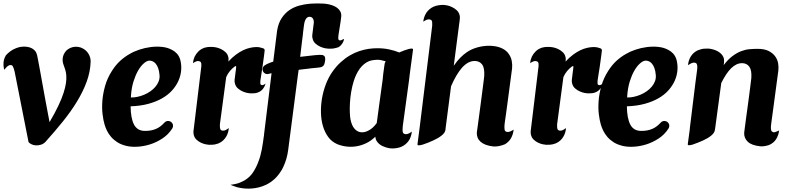

<svg xmlns="http://www.w3.org/2000/svg" viewBox="-37 -841 4596 1114"><path d="M446.8 -558.1Q467.8 -545.4 478.8 -524.9Q489.7 -504.4 488.8 -481.9Q486.8 -423.8 465.8 -366.7Q444.8 -309.6 409.9 -252.2Q375 -194.8 328.6 -137.2Q282.2 -79.6 229.5 -21Q228 -19.5 227.1 -17.6H226.6Q215.3 -5.9 199.7 -1.2Q184.1 3.4 169.9 2.4Q156.2 1.5 144.8 -4.4Q133.3 -10.3 129.9 -15.6Q129.4 -15.6 128.9 -16.1V-16.6L128.4 -17.6L47.9 -425.3Q42 -449.7 36.4 -457.8Q30.8 -465.8 18.6 -462.9Q11.2 -460.4 6.1 -456.1Q1 -451.7 0 -450.2Q-2 -448.2 -3.7 -446.3Q-5.4 -444.3 -6.8 -442.4Q-8.8 -440.4 -10.3 -437.5Q-10.7 -437 -12.2 -437.5L-13.7 -440.9Q-16.6 -453.6 -16.8 -467Q-17.1 -480.5 -14.2 -493.2Q-12.2 -500 -9.5 -506.8Q-6.8 -513.7 -2.9 -520Q9.3 -533.2 20.5 -541.5Q31.7 -549.8 41 -554.7Q50.3 -559.6 57.6 -562Q64.9 -564.5 69.3 -565.9Q72.8 -567.4 81.1 -568.8Q89.4 -570.3 100.1 -570.6Q110.8 -570.8 123 -568.8Q135.3 -566.9 146.2 -561.5Q157.2 -556.2 165.8 -546.6Q174.3 -537.1 178.2 -521.5Q179.7 -514.6 184.1 -491.7Q188.5 -468.8 194.6 -435.5Q200.7 -402.3 207.8 -362.5Q214.8 -322.8 222.4 -281.7Q230 -240.7 237.3 -201.9Q244.6 -163.1 250.5 -132.3Q281.7 -185.5 301.5 -227.3Q321.3 -269 331.8 -301.8Q342.3 -334.5 345.7 -359.1Q349.1 -383.8 347.7 -402.8Q346.2 -421.9 341.6 -436.3Q336.9 -450.7 332.5 -462.9Q325.7 -479.5 326.4 -497.6Q327.1 -515.6 336.4 -531.7Q344.2 -545.9 356.9 -554.9Q369.6 -564 384.8 -567.6Q399.9 -571.3 416 -569.1Q432.1 -566.9 446.8 -558.1Z M947.3 -137.7Q958.5 -133.8 963.9 -123.5Q969.2 -113.3 965.3 -102.1Q965.3 -101.1 964.8 -100.6Q963.9 -98.1 962.9 -96.7Q961.9 -95.2 960.9 -93.3Q939 -59.6 905 -37.4Q871.1 -15.1 834 -3.4Q796.9 8.3 760.3 10.3Q723.6 12.2 695.8 5.4Q665.5 -2 644 -15.6Q622.6 -29.3 607.7 -46.6Q592.8 -64 583.7 -82.5Q574.7 -101.1 569.8 -118.2Q562.5 -142.1 558.1 -178Q553.7 -213.9 556.9 -255.6Q560.1 -297.4 572.8 -342.5Q585.4 -387.7 612.8 -430.2Q634.8 -464.8 660.9 -488.5Q687 -512.2 715.3 -527.8Q738.8 -542 770.8 -552.7Q802.7 -563.5 836.9 -567.9Q871.1 -572.3 903.8 -568.8Q936.5 -565.4 962.4 -550.8Q977.1 -543.5 989.5 -530Q1002 -516.6 1008.8 -494.6Q1016.6 -464.8 1014.2 -433.8Q1011.7 -402.8 998.8 -373.3Q985.8 -343.8 962.4 -317.4Q939 -291 904.3 -271Q869.6 -251 823.7 -238.5Q777.8 -226.1 720.7 -224.1Q721.7 -154.8 740.2 -118.9Q758.8 -83 800.3 -81.5Q821.3 -81.1 838.1 -84.2Q855 -87.4 868.9 -93.5Q882.8 -99.6 894.5 -108.6Q906.2 -117.7 916.5 -128.9L918.5 -130.9L920.9 -133.3Q926.3 -137.2 933.1 -138.7Q939.5 -140.1 947.3 -137.7ZM722.2 -275.4Q741.2 -274.9 761.2 -279.3Q781.2 -283.7 800.3 -291.7Q819.3 -299.8 835.9 -311.5Q852.5 -323.2 864.7 -337.6Q877 -352.1 883.5 -368.9Q890.1 -385.7 888.7 -404.3Q886.7 -429.7 880.4 -446.3Q874 -462.9 865.7 -472.4Q857.4 -481.9 847.9 -485.6Q838.4 -489.3 830.6 -489.3Q829.6 -489.3 828.6 -489Q827.6 -488.8 826.7 -488.8Q824.7 -488.8 823.7 -488.3H823.2Q810.5 -485.4 794.7 -470.9Q778.8 -456.5 763.9 -430.7Q749 -404.8 737.5 -368.2Q726.1 -331.5 722.7 -284.2Q722.7 -281.7 722.7 -279.8Q722.7 -277.8 722.2 -275.4Z M1503.4 -355Q1498.5 -336.4 1485.1 -321.3Q1471.7 -306.2 1446.8 -300.8Q1436 -299.3 1428.2 -299.3Q1420.4 -299.3 1415.5 -299.3Q1410.6 -299.3 1397.9 -301.8Q1385.3 -304.2 1370.8 -310.5Q1356.4 -316.9 1343.5 -327.9Q1330.6 -338.9 1326.2 -356.4Q1323.2 -365.2 1324.2 -378.4Q1325.2 -384.3 1326.4 -395.3Q1327.6 -406.2 1329.6 -421.4Q1330.1 -423.3 1330.1 -425Q1330.1 -426.8 1330.6 -428.7Q1331.5 -432.6 1331.8 -436.5Q1332 -440.4 1332.5 -444.8Q1333 -445.8 1333 -447.8V-449.2Q1335.4 -462.9 1324.2 -454.6Q1323.7 -454.6 1322.8 -453.6Q1308.6 -442.9 1296.4 -428.2Q1284.2 -413.6 1275.4 -393.6L1239.7 -126.5Q1239.3 -125.5 1239.3 -123.5Q1238.8 -120.6 1238.8 -117.9Q1238.8 -115.2 1238.8 -112.8Q1238.3 -97.2 1241.7 -90.6Q1245.1 -84 1255.4 -83Q1263.2 -82.5 1269.3 -85.2Q1275.4 -87.9 1276.9 -88.9Q1280.8 -91.3 1284.9 -94Q1289.1 -96.7 1290.5 -97.7V-96.2Q1288.1 -71.3 1276.9 -50.8Q1269.5 -37.6 1258.1 -26.6Q1246.6 -15.6 1230.5 -8.8Q1210 -1.5 1195.8 -1.2Q1181.6 -1 1174.8 -1Q1169.4 -1 1156.2 -3.7Q1143.1 -6.3 1128.4 -13.2Q1114.3 -20 1102.5 -31.2Q1090.8 -42.5 1086.9 -59.6Q1085 -68.8 1085.4 -79.6Q1085.9 -83 1086.4 -87.6Q1086.9 -92.3 1087.9 -98.1V-101.1Q1088.4 -102.1 1088.4 -103L1131.3 -458Q1132.3 -473.1 1128.4 -479.5Q1124.5 -485.8 1114.3 -486.8Q1106.4 -487.3 1100.3 -484.4Q1094.2 -481.4 1092.3 -480.5Q1089.8 -479.5 1087.4 -477.8Q1085 -476.1 1082.5 -474.6Q1084 -494.1 1092.3 -512.2Q1100.6 -529.3 1114.7 -543.2Q1128.9 -557.1 1150.9 -564.5Q1168 -568.8 1179.4 -568.8Q1190.9 -568.8 1197.3 -568.8Q1202.6 -568.8 1216.1 -566.2Q1229.5 -563.5 1244.6 -556.6Q1258.8 -549.8 1271.2 -538.6Q1283.7 -527.3 1287.6 -509.8Q1288.6 -505.4 1289.1 -500.5Q1289.6 -495.6 1288.6 -490.2Q1288.6 -488.8 1288.3 -487.3Q1288.1 -485.8 1288.1 -483.9Q1310.1 -507.8 1331.8 -523.9Q1353.5 -540 1373.8 -549.6Q1394 -559.1 1412.4 -563.2Q1430.7 -567.4 1446.3 -567.9Q1458 -568.4 1468 -566.7Q1478 -564.9 1485.4 -562Q1500 -559.1 1498.5 -546.9L1494.6 -515.1L1485.8 -451.7L1475.6 -385.7L1473.6 -372.6Q1472.7 -358.4 1474.1 -353.3Q1475.6 -348.1 1482.4 -347.2Q1486.8 -346.7 1490.5 -348.1Q1494.1 -349.6 1495.1 -350.6V-350.1Q1496.1 -351.1 1497.6 -351.8Q1499 -352.5 1500 -353.5L1502.9 -355.5Z M1955.6 -614.7Q1956.5 -615.2 1959 -611.3Q1955.6 -598.6 1948.2 -587.4Q1940.9 -576.2 1928.7 -567.9Q1920.9 -564.9 1915 -563.5Q1897.9 -558.6 1886 -558.6Q1874 -558.6 1867.2 -558.6Q1862.3 -558.6 1849.4 -561Q1836.4 -563.5 1821.8 -569.8Q1807.1 -576.2 1794.2 -587.4Q1781.2 -598.6 1776.9 -616.2Q1773.4 -627 1774.9 -638.2Q1775.9 -644.5 1777.1 -655.5Q1778.3 -666.5 1780.3 -682.1Q1780.8 -684.1 1780.8 -685.8Q1780.8 -687.5 1781.2 -689.5Q1781.7 -692.9 1782 -696Q1782.2 -699.2 1783.2 -702.6V-705.6Q1783.7 -709 1783.7 -711.7Q1783.7 -714.4 1783.7 -716.8Q1782.7 -725.6 1780 -730.7Q1777.3 -735.8 1773.7 -738.8Q1770 -741.7 1765.9 -742.7Q1761.7 -743.7 1758.3 -743.7H1757.3Q1756.8 -743.2 1755.9 -743.2Q1752.4 -743.2 1747.6 -740.7Q1744.1 -738.8 1739.3 -733.4V-732.9Q1734.9 -727.5 1731.7 -718Q1728.5 -708.5 1726.6 -694.3V-693.8Q1726.6 -692.9 1726.3 -691.7Q1726.1 -690.4 1726.1 -689.5V-689L1724.6 -680.2V-679.7V-677.7Q1723.6 -670.4 1722.4 -660.9Q1721.2 -651.4 1720.2 -640.1Q1716.8 -615.2 1713.1 -582.8Q1709.5 -550.3 1704.6 -511.2Q1754.9 -517.6 1789.1 -520.8Q1823.2 -523.9 1833 -522Q1834.5 -522 1835 -521.5H1835.4Q1839.8 -520 1843.3 -517.3Q1846.7 -514.6 1848.4 -509.5Q1850.1 -504.4 1849.9 -495.8Q1849.6 -487.3 1846.2 -473.6Q1846.2 -473.1 1845.9 -473.1Q1845.7 -473.1 1845.7 -472.7Q1845.7 -469.7 1844.2 -467.8Q1841.8 -460.9 1835.7 -456.3Q1829.6 -451.7 1822.8 -450.7L1819.8 -450.2Q1818.4 -449.7 1816.4 -449.7Q1814.9 -449.2 1812.7 -449.2Q1810.5 -449.2 1807.6 -448.7Q1801.3 -447.8 1792.7 -447Q1784.2 -446.3 1773.4 -445.3Q1762.7 -443.8 1750.5 -442.4Q1738.3 -440.9 1725.1 -439.5Q1717.8 -438.5 1710.4 -437.7Q1703.1 -437 1695.8 -436L1690.9 -401.4L1635.7 23.9V24.4V24.9Q1631.8 55.2 1624.5 80.3Q1617.2 105.5 1606.9 127Q1600.1 142.6 1591.3 154.8Q1574.2 181.6 1553 200.2Q1531.7 218.8 1507.8 230.5Q1487.8 240.2 1466.8 245.6Q1445.8 251 1424.6 252.7Q1403.3 254.4 1383.1 252.7Q1362.8 251 1344.2 246.6H1343.3Q1343.3 246.6 1342.8 246.1H1340.8V245.6H1340.3Q1339.4 245.6 1338.6 245.4Q1337.9 245.1 1336.9 245.1Q1336.9 245.1 1336.4 244.6Q1335.4 244.6 1335 244.1Q1321.3 240.2 1311.8 236.1Q1302.2 231.9 1300.3 231Q1304.7 230.5 1309.1 230Q1313.5 229.5 1317.4 228.5Q1322.8 227.5 1327.4 226.6Q1332 225.6 1336.4 224.6Q1347.2 222.2 1357.9 217.3Q1371.1 211.9 1380.4 206.5Q1412.6 187.5 1431.4 158.7Q1450.2 129.9 1461.9 97.7Q1474.6 65.9 1481.7 27.6Q1488.8 -10.7 1493.7 -49.8Q1494.1 -50.3 1494.1 -51.3Q1494.1 -54.2 1494.6 -55.2Q1494.6 -56.2 1494.9 -57.6Q1495.1 -59.1 1495.1 -60.1V-62L1538.6 -416Q1537.6 -416 1536.6 -415.8Q1535.6 -415.5 1534.7 -415.5Q1531.7 -414.6 1529.3 -414.1Q1526.9 -413.6 1524.9 -413.1Q1523.9 -412.6 1522.5 -412.6Q1522 -412.6 1521.5 -412.1H1521Q1509.8 -409.2 1500 -415Q1490.2 -420.9 1487.3 -432.1Q1484.9 -441.4 1488.8 -450Q1492.7 -458.5 1500.5 -462.9Q1501 -462.9 1501.5 -463.4Q1502 -463.9 1503.9 -464.8Q1505.4 -465.8 1507.6 -467Q1509.8 -468.3 1512.7 -469.7Q1516.1 -471.2 1520.3 -473.1Q1524.4 -475.1 1529.8 -477.1Q1534.2 -478.5 1538.6 -480.2Q1543 -481.9 1548.3 -483.4L1570.8 -663.1Q1578.1 -707.5 1597.7 -736.6Q1617.2 -765.6 1643.1 -783Q1668.9 -800.3 1698.7 -808.3Q1728.5 -816.4 1755.9 -818.8Q1762.2 -819.3 1768.1 -819.8Q1773.9 -820.3 1779.3 -820.3Q1787.6 -820.8 1795.7 -820.8Q1803.7 -820.8 1810.5 -820.8Q1814.5 -820.8 1818.1 -820.8Q1821.8 -820.8 1825.2 -820.3Q1829.6 -820.8 1833.3 -820.6Q1836.9 -820.3 1840.8 -819.8H1844.2Q1845.2 -819.8 1845.7 -819.6Q1846.2 -819.3 1847.2 -819.3H1849.1H1849.6Q1871.6 -816.9 1889.4 -810.8Q1907.2 -804.7 1919.7 -795.2Q1932.1 -785.6 1938.2 -773.2Q1944.3 -760.7 1942.9 -745.1L1939 -713.9L1938.5 -712.4V-711.4L1928.2 -646V-645.5L1926.8 -637.7L1926.3 -632.3Q1924.8 -618.2 1926.5 -612.8Q1928.2 -607.4 1935.1 -606.4H1936Q1939.9 -606.4 1943.4 -607.9Q1946.8 -609.4 1947.8 -609.9Q1948.7 -610.8 1950.2 -611.3Q1951.7 -611.8 1952.6 -612.8L1955.6 -614.7Z M2299.8 -108.4Q2297.4 -83 2300.3 -73.5Q2303.2 -64 2315.9 -62.5Q2323.7 -62 2330.1 -64.7Q2336.4 -67.4 2338.4 -68.4Q2340.3 -69.3 2342.8 -71Q2345.2 -72.8 2347.7 -74.2Q2350.1 -76.2 2352.5 -77.6Q2350.1 -52.2 2338.4 -30.8Q2326.7 -10.3 2304.9 3.7Q2283.2 17.6 2249.5 20Q2244.1 20.5 2240 20.3Q2235.8 20 2232.4 20Q2229 20 2221.2 18.8Q2213.4 17.6 2203.6 14.6Q2193.8 11.7 2183.1 6.8Q2172.4 2 2163.3 -5.6Q2154.3 -13.2 2147.9 -23.4Q2141.6 -33.7 2140.6 -47.9Q2115.7 -23.4 2086.9 -9.8Q2058.1 3.9 2028.6 8.3Q1999 12.7 1970.5 8.8Q1941.9 4.9 1918 -5.4Q1887.2 -19 1867.2 -46.4Q1847.2 -73.7 1836.7 -109.6Q1826.2 -145.5 1825.2 -187Q1824.2 -228.5 1831.3 -270.3Q1838.4 -312 1853.3 -351.3Q1868.2 -390.6 1890.1 -422.4Q1913.1 -455.6 1939 -479.2Q1964.8 -502.9 1992.2 -519Q2019.5 -535.2 2047.4 -544.4Q2075.2 -553.7 2102.5 -557.6Q2103.5 -557.6 2104.7 -557.9Q2106 -558.1 2107.4 -558.1Q2127.9 -561 2148.4 -561H2149.9Q2187.5 -561.5 2220.5 -554.4Q2253.4 -547.4 2279.3 -536.6Q2293 -542.5 2307.6 -548.1Q2322.3 -553.7 2334 -556.6Q2345.7 -559.6 2353 -559.1Q2360.4 -558.6 2359.4 -552.7L2340.3 -409.7L2336.4 -376.5ZM2125 -100.1Q2137.2 -110.8 2148.9 -127Q2152.8 -155.3 2157.2 -188.7Q2161.6 -222.2 2166.3 -255.9Q2170.9 -289.6 2175.3 -321.3Q2179.7 -353 2183.1 -377.9L2186.5 -411.6Q2188.5 -425.3 2189.9 -436.3Q2191.4 -447.3 2192.4 -455.1Q2193.8 -463.9 2194.8 -471.2Q2196.3 -477.5 2200.7 -485.4Q2185.1 -489.7 2173.3 -492.2Q2161.6 -494.6 2149.9 -494.1H2149.4H2147.5Q2138.2 -493.7 2128.2 -492.2Q2118.2 -490.7 2105.5 -486.8Q2088.9 -480 2075.2 -468.8Q2061.5 -457.5 2050.5 -442.6Q2039.6 -427.7 2031 -409.9Q2022.5 -392.1 2016.1 -372.6Q2005.9 -340.3 2000.5 -307.1Q1995.1 -273.9 1993.4 -243.7Q1991.7 -213.4 1992.7 -188.2Q1993.7 -163.1 1996.6 -147.9Q2003.9 -112.8 2018.8 -95.5Q2033.7 -78.1 2052 -74.5Q2070.3 -70.8 2089.6 -78.4Q2108.9 -85.9 2125 -100.1Z M2942.9 -87.9Q2940.4 -62.5 2928.5 -40.3Q2916.5 -18.1 2892.6 -3.9Q2872.1 4.4 2855.2 7.1Q2838.4 9.8 2825.7 8.8Q2799.3 5.9 2781 -1.2Q2762.7 -8.3 2751 -18.8Q2739.3 -29.3 2734.1 -42.7Q2729 -56.2 2729.5 -71.3Q2729.5 -72.3 2731.4 -85.7Q2733.4 -99.1 2736.3 -120.6Q2739.3 -142.1 2742.9 -169.9Q2746.6 -197.8 2750.5 -226.8Q2754.4 -255.9 2758.1 -284.7Q2761.7 -313.5 2764.9 -337.4Q2768.1 -361.3 2770 -377.9Q2772 -394.5 2772.5 -399.9Q2775.4 -446.3 2760.5 -466.6Q2745.6 -486.8 2717.8 -487.3Q2697.3 -487.3 2678.7 -477.1Q2660.2 -466.8 2643.3 -447.8Q2626.5 -428.7 2610.6 -401.6Q2594.7 -374.5 2580.1 -340.8L2548.8 -100.1Q2548.3 -96.7 2548.1 -94.5Q2547.9 -92.3 2547.9 -90.3Q2547.4 -88.4 2547.4 -86.9Q2544.9 -70.3 2525.4 -54.7Q2505.9 -39.1 2477.5 -26.4Q2463.4 -20 2446.8 -13.2Q2430.2 -6.3 2416.3 -2.2Q2402.3 2 2393.3 2.2Q2384.3 2.4 2385.3 -4.4L2397.5 -98.1L2470.7 -692.4V-692.9V-698.2Q2471.7 -714.4 2468 -720.9Q2464.4 -727.5 2453.6 -728.5Q2445.3 -729 2439 -726.3Q2432.6 -723.6 2431.2 -722.7Q2428.2 -721.2 2424.8 -719Q2421.4 -716.8 2418.9 -715.3Q2421.4 -738.3 2431.2 -757.3Q2442.4 -779.8 2465.6 -795.2Q2488.8 -810.5 2526.4 -812.5H2536.1H2536.6H2538.1Q2543.5 -812.5 2557.1 -809.8Q2570.8 -807.1 2585.9 -799.8Q2600.6 -793 2613 -781.5Q2625.5 -770 2629.9 -752.4Q2632.3 -742.2 2630.9 -732.4Q2630.4 -729 2630.1 -724.4Q2629.9 -719.7 2628.9 -713.4Q2628.4 -712.4 2628.4 -710.4Q2627.4 -703.1 2626.2 -694.6Q2625 -686 2624 -676.3Q2624 -674.8 2623.5 -673.8L2595.7 -459.5Q2615.2 -487.8 2634.3 -506.8Q2653.3 -525.9 2672.4 -538.6V-539.1H2673.3Q2694.3 -553.7 2722.9 -563Q2751.5 -572.3 2781.5 -574.7Q2811.5 -577.1 2840.3 -571.8Q2869.1 -566.4 2891.1 -551.8Q2891.1 -551.3 2891.6 -551.3L2892.1 -550.8Q2893.1 -549.8 2893.8 -549.6Q2894.5 -549.3 2895.5 -548.3Q2897 -546.9 2897.9 -546.4L2898.9 -545.4Q2898.9 -545.4 2899.4 -544.9Q2899.9 -544.4 2900.1 -544.4Q2900.4 -544.4 2900.9 -543.9Q2901.4 -543.5 2901.4 -543Q2902.3 -543 2902.3 -542.5Q2902.8 -542 2903.1 -542Q2903.3 -542 2903.8 -541.5Q2903.8 -541 2904.8 -540Q2905.8 -539.1 2905.8 -539.1Q2905.8 -539.1 2906.2 -538.6Q2906.7 -538.1 2907 -538.1Q2907.2 -538.1 2907.7 -537.6Q2907.7 -537.1 2908.7 -536.1Q2909.7 -535.2 2909.7 -535.2V-534.7Q2909.7 -534.7 2910.2 -534.2L2911.1 -533.2Q2912.1 -532.2 2912.1 -531.7Q2927.7 -511.7 2932.1 -488Q2936.5 -464.4 2934.1 -443.8Q2922.4 -355.5 2913.1 -285.6Q2909.2 -255.9 2905.3 -226.8Q2901.4 -197.8 2898.2 -174.8Q2895 -151.9 2892.8 -137Q2890.6 -122.1 2890.6 -120.1Q2890.1 -116.2 2889.9 -110.6Q2889.6 -105 2889.9 -99.1Q2890.1 -93.3 2890.9 -88.4Q2891.6 -83.5 2894 -81.1Q2898.9 -76.7 2903.8 -75.7Q2908.7 -74.7 2913.6 -75.4Q2918.5 -76.2 2923.3 -78.4Q2928.2 -80.6 2933.1 -83Q2937.5 -85.4 2939.7 -86.9Q2941.9 -88.4 2942.9 -89.4Z M3460 -355Q3455.1 -336.4 3441.7 -321.3Q3428.2 -306.2 3403.3 -300.8Q3392.6 -299.3 3384.8 -299.3Q3377 -299.3 3372.1 -299.3Q3367.2 -299.3 3354.5 -301.8Q3341.8 -304.2 3327.4 -310.5Q3313 -316.9 3300 -327.9Q3287.1 -338.9 3282.7 -356.4Q3279.8 -365.2 3280.8 -378.4Q3281.7 -384.3 3283 -395.3Q3284.2 -406.2 3286.1 -421.4Q3286.6 -423.3 3286.6 -425Q3286.6 -426.8 3287.1 -428.7Q3288.1 -432.6 3288.3 -436.5Q3288.6 -440.4 3289.1 -444.8Q3289.6 -445.8 3289.6 -447.8V-449.2Q3292 -462.9 3280.8 -454.6Q3280.3 -454.6 3279.3 -453.6Q3265.1 -442.9 3252.9 -428.2Q3240.7 -413.6 3231.9 -393.6L3196.3 -126.5Q3195.8 -125.5 3195.8 -123.5Q3195.3 -120.6 3195.3 -117.9Q3195.3 -115.2 3195.3 -112.8Q3194.8 -97.2 3198.2 -90.6Q3201.7 -84 3211.9 -83Q3219.7 -82.5 3225.8 -85.2Q3231.9 -87.9 3233.4 -88.9Q3237.3 -91.3 3241.5 -94Q3245.6 -96.7 3247.1 -97.7V-96.2Q3244.6 -71.3 3233.4 -50.8Q3226.1 -37.6 3214.6 -26.6Q3203.1 -15.6 3187 -8.8Q3166.5 -1.5 3152.3 -1.2Q3138.2 -1 3131.3 -1Q3126 -1 3112.8 -3.7Q3099.6 -6.3 3085 -13.2Q3070.8 -20 3059.1 -31.2Q3047.4 -42.5 3043.5 -59.6Q3041.5 -68.8 3042 -79.6Q3042.5 -83 3043 -87.6Q3043.5 -92.3 3044.4 -98.1V-101.1Q3044.9 -102.1 3044.9 -103L3087.9 -458Q3088.9 -473.1 3085 -479.5Q3081.1 -485.8 3070.8 -486.8Q3063 -487.3 3056.9 -484.4Q3050.8 -481.4 3048.8 -480.5Q3046.4 -479.5 3043.9 -477.8Q3041.5 -476.1 3039.1 -474.6Q3040.5 -494.1 3048.8 -512.2Q3057.1 -529.3 3071.3 -543.2Q3085.4 -557.1 3107.4 -564.5Q3124.5 -568.8 3136 -568.8Q3147.5 -568.8 3153.8 -568.8Q3159.2 -568.8 3172.6 -566.2Q3186 -563.5 3201.2 -556.6Q3215.3 -549.8 3227.8 -538.6Q3240.2 -527.3 3244.1 -509.8Q3245.1 -505.4 3245.6 -500.5Q3246.1 -495.6 3245.1 -490.2Q3245.1 -488.8 3244.9 -487.3Q3244.6 -485.8 3244.6 -483.9Q3266.6 -507.8 3288.3 -523.9Q3310.1 -540 3330.3 -549.6Q3350.6 -559.1 3368.9 -563.2Q3387.2 -567.4 3402.8 -567.9Q3414.6 -568.4 3424.6 -566.7Q3434.6 -564.9 3441.9 -562Q3456.5 -559.1 3455.1 -546.9L3451.2 -515.1L3442.4 -451.7L3432.1 -385.7L3430.2 -372.6Q3429.2 -358.4 3430.7 -353.3Q3432.1 -348.1 3439 -347.2Q3443.4 -346.7 3447 -348.1Q3450.7 -349.6 3451.7 -350.6V-350.1Q3452.6 -351.1 3454.1 -351.8Q3455.6 -352.5 3456.5 -353.5L3459.5 -355.5Z M3826.7 -137.7Q3837.9 -133.8 3843.3 -123.5Q3848.6 -113.3 3844.7 -102.1Q3844.7 -101.1 3844.2 -100.6Q3843.3 -98.1 3842.3 -96.7Q3841.3 -95.2 3840.3 -93.3Q3818.4 -59.6 3784.4 -37.4Q3750.5 -15.1 3713.4 -3.4Q3676.3 8.3 3639.6 10.3Q3603 12.2 3575.2 5.4Q3544.9 -2 3523.4 -15.6Q3502 -29.3 3487.1 -46.6Q3472.2 -64 3463.1 -82.5Q3454.1 -101.1 3449.2 -118.2Q3441.9 -142.1 3437.5 -178Q3433.1 -213.9 3436.3 -255.6Q3439.5 -297.4 3452.1 -342.5Q3464.8 -387.7 3492.2 -430.2Q3514.2 -464.8 3540.3 -488.5Q3566.4 -512.2 3594.7 -527.8Q3618.2 -542 3650.1 -552.7Q3682.1 -563.5 3716.3 -567.9Q3750.5 -572.3 3783.2 -568.8Q3815.9 -565.4 3841.8 -550.8Q3856.4 -543.5 3868.9 -530Q3881.3 -516.6 3888.2 -494.6Q3896 -464.8 3893.6 -433.8Q3891.1 -402.8 3878.2 -373.3Q3865.2 -343.8 3841.8 -317.4Q3818.4 -291 3783.7 -271Q3749 -251 3703.1 -238.5Q3657.2 -226.1 3600.1 -224.1Q3601.1 -154.8 3619.6 -118.9Q3638.2 -83 3679.7 -81.5Q3700.7 -81.1 3717.5 -84.2Q3734.4 -87.4 3748.3 -93.5Q3762.2 -99.6 3773.9 -108.6Q3785.6 -117.7 3795.9 -128.9L3797.9 -130.9L3800.3 -133.3Q3805.7 -137.2 3812.5 -138.7Q3818.8 -140.1 3826.7 -137.7ZM3601.6 -275.4Q3620.6 -274.9 3640.6 -279.3Q3660.6 -283.7 3679.7 -291.7Q3698.7 -299.8 3715.3 -311.5Q3731.9 -323.2 3744.1 -337.6Q3756.3 -352.1 3762.9 -368.9Q3769.5 -385.7 3768.1 -404.3Q3766.1 -429.7 3759.8 -446.3Q3753.4 -462.9 3745.1 -472.4Q3736.8 -481.9 3727.3 -485.6Q3717.8 -489.3 3710 -489.3Q3709 -489.3 3708 -489Q3707 -488.8 3706.1 -488.8Q3704.1 -488.8 3703.1 -488.3H3702.6Q3689.9 -485.4 3674.1 -470.9Q3658.2 -456.5 3643.3 -430.7Q3628.4 -404.8 3616.9 -368.2Q3605.5 -331.5 3602.1 -284.2Q3602.1 -281.7 3602.1 -279.8Q3602.1 -277.8 3601.6 -275.4Z M4478.5 -81.5Q4482.4 -83.5 4483.4 -84.5Q4481 -58.1 4467 -34.9Q4453.1 -11.7 4424.8 0.5Q4409.7 5.4 4397 7.1Q4384.3 8.8 4374 7.8Q4323.2 2.4 4301.3 -19Q4279.3 -40.5 4280.8 -70.3Q4280.8 -71.3 4282.5 -84.2Q4284.2 -97.2 4286.9 -118.2Q4289.6 -139.2 4293.2 -166Q4296.9 -192.9 4300.8 -221.2Q4304.7 -249.5 4308.3 -277.3Q4312 -305.2 4314.9 -328.4Q4317.9 -351.6 4319.8 -367.7Q4321.8 -383.8 4322.3 -389.2Q4325.2 -434.1 4310.5 -454.1Q4295.9 -474.1 4269 -474.6Q4251.5 -474.6 4235.4 -466.8Q4219.2 -459 4204.3 -444.1Q4189.5 -429.2 4175.5 -408Q4161.6 -386.7 4148.4 -360.4V-359.9Q4147.5 -357.9 4147.5 -356.9L4112.3 -95.7Q4111.8 -91.3 4110.8 -87.9Q4110.4 -85.9 4110.4 -85Q4107.9 -69.3 4089.1 -54Q4070.3 -38.6 4043 -26.4Q4029.3 -20.5 4013.2 -13.7Q3997.1 -6.8 3983.6 -2.7Q3970.2 1.5 3961.4 1.7Q3952.6 2 3953.6 -4.9L3965.8 -95.7H3965.3L3997.6 -358.9L4007.3 -432.6Q4008.3 -437 4008.3 -440.9Q4008.3 -444.8 4008.8 -448.2Q4009.3 -463.9 4005.6 -470.2Q4002 -476.6 3991.7 -477.5Q3983.9 -478 3977.8 -475.3Q3971.7 -472.7 3969.7 -471.7Q3964.8 -469.2 3960.4 -466.3Q3958 -464.4 3955.6 -462.9H3955.1V-464.4Q3957.5 -490.2 3969.7 -511.2Q3976.6 -522.9 3986.6 -532.5Q3996.6 -542 4010.7 -548.8Q4034.2 -558.1 4050 -558.6Q4065.9 -559.1 4073.7 -559.1Q4077.1 -559.1 4085.7 -557.6Q4094.2 -556.2 4104.7 -553Q4115.2 -549.8 4126.2 -543.9Q4137.2 -538.1 4146.2 -529.5Q4155.3 -521 4160.4 -509Q4165.5 -497.1 4164.1 -481Q4163.6 -478 4163.3 -473.4Q4163.1 -468.8 4162.1 -463.4Q4187.5 -496.6 4212.6 -515.4Q4237.8 -534.2 4262.2 -543.7Q4286.6 -553.2 4310.3 -555.4Q4334 -557.6 4356 -557.6Q4396.5 -558.1 4421.6 -545.7Q4446.8 -533.2 4460.4 -514.4Q4474.1 -495.6 4477.8 -473.4Q4481.4 -451.2 4479 -431.6Q4467.3 -346.2 4458.5 -278.3Q4454.6 -249.5 4450.9 -221.4Q4447.3 -193.4 4444.1 -170.9Q4440.9 -148.4 4439 -134Q4437 -119.6 4437 -117.7Q4436.5 -113.8 4436 -108.2Q4435.5 -102.5 4435.8 -97.2Q4436 -91.8 4437 -86.9Q4438 -82 4440.4 -79.6Q4449.2 -71.3 4459 -74.2Q4468.8 -77.1 4478.5 -81.5Z"/></svg>

Font: Brush Lettering One
Style: Bold Italic
Weight: 400
Italic angle: -7°
Designer: Eben Sorkin
Foundry: Eben Sorkin
Version: Version 1.001